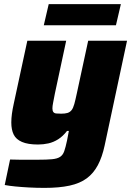

<svg xmlns="http://www.w3.org/2000/svg" viewBox="-20 -708 639 934"><path d="M197 206Q158 206 121 204Q84 202 54 199Q24 196 3 192L29 68Q55 69 78 69Q101 69 122.5 69Q144 69 164 69Q208 69 233.5 66.5Q259 64 272.5 55Q286 46 292.5 27.5Q299 9 306 -24Q308 -36 310.5 -47.5Q313 -59 315 -71H306Q286 -45 263 -30.5Q240 -16 215.5 -10.5Q191 -5 165 -5Q116 -5 87 -17.5Q58 -30 46.5 -53.5Q35 -77 35 -112Q35 -132 38 -154.5Q41 -177 47 -204L113 -510H302L247 -253Q242 -226 238.5 -209Q235 -192 235 -181Q235 -169 239.5 -163Q244 -157 253.5 -156Q263 -155 278 -155Q296 -155 308 -158.5Q320 -162 328 -172Q336 -182 341.5 -202Q347 -222 354 -255L409 -510H598L489 0Q477 56 456 95.5Q435 135 402 159.5Q369 184 318.5 195Q268 206 197 206ZM193 -585 217 -688H568L544 -585Z"/></svg>

Font: Saira Thin ExtraBold
Style: Italic
Weight: 800
Italic angle: -12°
Version: Version 1.101